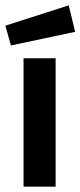

<svg xmlns="http://www.w3.org/2000/svg" viewBox="-35 -698 301 718"><path d="M53 -480V0H173V-480ZM6 -528 246 -579 222 -678 -15 -602Z"/></svg>

Font: Lineal
Style: Bold
Weight: 700
Designer: Created by Frank Adebiaye with contributions from Anton Moglia & Ariel Martín Pérez
Created by Frank ADEBIAYE with FontF
Foundry: Velvetyne Type Foundry
Version: Version 2.000;Glyphs 3.2 (3227)